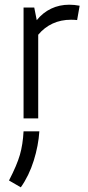

<svg xmlns="http://www.w3.org/2000/svg" viewBox="-20 -508 379 824"><path d="M277.3 -487.8Q298.8 -487.8 321.8 -483.4L311 -421.9Q297.9 -423.3 284.7 -423.3Q241.7 -423.3 206.1 -407Q170.4 -390.6 144 -358.9V0H81.1V-475.6H127L137.7 -421.4Q164.1 -454.1 199.5 -470.9Q234.9 -487.8 277.3 -487.8ZM18.6 266.6Q52.7 200.7 65.4 156.5Q78.1 112.3 81.1 55.7H148.9Q145 116.7 124.8 181.4Q104.5 246.1 69.3 295.9Z"/></svg>

Font: Selawik Semilight
Style: Regular
Weight: 300
Designer: Aaron Bell
Foundry: Microsoft Corporation
Version: Version 1.01